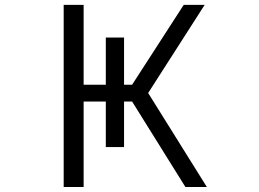

<svg xmlns="http://www.w3.org/2000/svg" viewBox="-20 -750 1040 770"><path d="M235.4 -730.5H315.4V-410.2H404.3V-599.6H477.5V-410.2H509.8L716.8 -730.5H800.8L574.2 -377L809.6 0H723.6L509.8 -342.8H477.5V-160.2H404.3V-342.8H315.4V0H235.4Z"/></svg>

Font: GenEi Gothic M SemiLight
Style: Regular
Weight: 350
Designer: o_tamon (Modified); [Source Han Sans]
Ryoko NISHIZUKA  (kana & ideographs); Paul D. Hunt (Latin, Greek & Cyrillic); Wenl
Version: Version 1.1a;Original Version 1.004